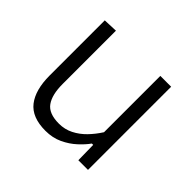

<svg xmlns="http://www.w3.org/2000/svg" viewBox="-126 -648 809 809"><g transform="rotate(45 278.0 -244.0)"><path d="M231.5 10.5Q151 10.5 115.2 -35.5Q79.5 -81.5 79.5 -167.5Q79.5 -200 79.5 -224.2Q79.5 -248.5 79.5 -271.5Q79.5 -314.5 79.5 -351.5Q79.5 -388.5 79.5 -423.5Q79.5 -458.5 79.5 -495.5L143.5 -498Q143.5 -443 143.5 -389.5Q143.5 -336 143.5 -276.5V-180.5Q143.5 -116.5 166.8 -83.8Q190 -51 250.5 -51Q285 -51 314.2 -65.8Q343.5 -80.5 367.5 -105.2Q391.5 -130 410.5 -160V-276.5Q410.5 -336 410.5 -388Q410.5 -440 410.5 -495.5H475Q475 -440 475 -387.5Q475 -335 475 -271.5V-219.5Q475 -158.5 475 -107Q475 -55.5 475 0H417.5L416 -90H408Q392.5 -68 367.2 -44.8Q342 -21.5 308 -5.5Q274 10.5 231.5 10.5Z"/></g></svg>

Font: Commissioner Thin Light
Style: Regular
Weight: 300
Version: Version 1.000